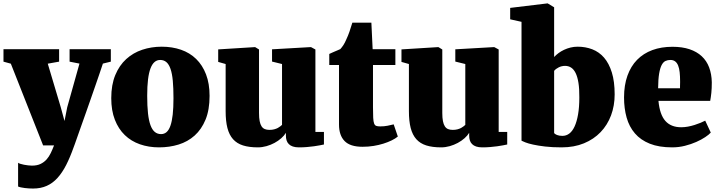

<svg xmlns="http://www.w3.org/2000/svg" viewBox="-44 -840 4157 1109"><path d="M60.5 100.1Q64.5 103.5 74 106.4Q83.5 109.4 95 111.6Q106.4 113.8 118.7 115.2Q130.9 116.7 140.6 116.7Q169.9 116.7 190.2 106.9Q210.4 97.2 224.9 81.1Q239.3 64.9 249.3 43.9Q259.3 22.9 268.1 0H205.1L18.6 -472.2L-23.9 -483.9V-555.7H297.4V-483.9L231.9 -472.2L307.1 -220.2L328.6 -141.1L344.2 -220.2L415 -472.7L357.9 -483.9V-555.7H596.2V-483.9L550.3 -472.7Q542.5 -448.7 531.2 -415.8Q520 -382.8 506.8 -345Q493.7 -307.1 479.5 -266.6Q465.3 -226.1 451.7 -187.3Q438 -148.4 425.5 -113.5Q413.1 -78.6 403.6 -51.5Q394 -24.4 388.2 -7.8Q382.3 8.8 381.3 10.7Q360.8 68.8 338.1 113.3Q315.4 157.7 287.8 188Q260.3 218.3 225.8 233.6Q191.4 249 147 249Q136.2 249 123.8 248.3Q111.3 247.6 99.4 246.1Q87.4 244.6 77.1 242.4Q66.9 240.2 60.5 237.3V100.1Z M598.6 -272.9Q598.6 -350.1 621.8 -406.2Q645 -462.4 685.1 -498.8Q725.1 -535.2 777.8 -552.7Q830.6 -570.3 890.1 -570.3Q950.7 -570.3 1001.5 -552.7Q1052.2 -535.2 1088.9 -499.5Q1125.5 -463.9 1146 -410.6Q1166.5 -357.4 1166.5 -286.1Q1166.5 -205.6 1143.3 -149.2Q1120.1 -92.8 1080.3 -57.1Q1040.5 -21.5 987.5 -5.1Q934.6 11.2 875 11.2Q814.9 11.2 764.2 -6.6Q713.4 -24.4 676.8 -59.8Q640.1 -95.2 619.4 -148.4Q598.6 -201.7 598.6 -272.9ZM886.2 -65.4Q904.8 -65.4 918.2 -77.1Q931.6 -88.9 940.4 -113.8Q949.2 -138.7 953.6 -178Q958 -217.3 958 -272.5Q958 -331.5 954.1 -373.5Q950.2 -415.5 940.9 -442.1Q931.6 -468.8 917 -481.2Q902.3 -493.7 881.3 -493.7Q862.8 -493.7 848.9 -481.9Q835 -470.2 825.4 -445.3Q815.9 -420.4 811 -381.1Q806.2 -341.8 806.2 -286.6Q806.2 -227.5 810.8 -185.5Q815.4 -143.6 825.2 -116.9Q835 -90.3 850.1 -77.9Q865.2 -65.4 886.2 -65.4Z M1259.3 -470.2 1216.3 -482.4V-554.7L1428.2 -567.9H1429.7L1452.1 -554.2V-187.5Q1452.1 -159.2 1455.8 -140.4Q1459.5 -121.6 1466.8 -110.4Q1474.1 -99.1 1485.4 -94.5Q1496.6 -89.8 1512.2 -89.8Q1527.8 -89.8 1539.8 -93Q1551.8 -96.2 1560.5 -100.8Q1569.3 -105.5 1575.2 -110.4Q1581.1 -115.2 1585 -118.7V-470.2L1527.3 -484.4V-555.2L1749.5 -567.9H1752.4L1777.8 -554.2V-78.1H1827.1V-5.4Q1817.4 -3.4 1802.7 -0.5Q1788.1 2.4 1769.5 4.9Q1751 7.3 1729 9.3Q1707 11.2 1682.6 11.2Q1662.1 11.2 1647.7 6.3Q1633.3 1.5 1624.3 -7.6Q1615.2 -16.6 1611.3 -29.1Q1607.4 -41.5 1607.4 -56.6V-72.8Q1597.7 -56.6 1580.6 -41.5Q1563.5 -26.4 1541.7 -14.6Q1520 -2.9 1495.1 4.2Q1470.2 11.2 1445.3 11.2Q1395 11.2 1359.6 0Q1324.2 -11.2 1302 -36.1Q1279.8 -61 1269.5 -100.8Q1259.3 -140.6 1259.3 -197.8Z M1914.1 -464.4H1857.9V-528.3Q1857.9 -528.3 1862.5 -530.5Q1867.2 -532.7 1874.3 -535.9Q1881.3 -539.1 1889.9 -542.7Q1898.4 -546.4 1905.5 -549.3Q1912.6 -552.2 1917.2 -554.4Q1921.9 -556.6 1921.9 -556.6Q1930.7 -566.4 1939.5 -579.6Q1948.2 -592.8 1956.5 -612.8Q1966.3 -633.3 1974.4 -656.7Q1982.4 -680.2 1991.2 -709H2101.1L2108.4 -555.7H2239.7V-464.4H2110.4V-219.7Q2110.4 -181.6 2111.6 -159.7Q2112.8 -137.7 2116.9 -126.7Q2121.1 -115.7 2129.4 -112.8Q2137.7 -109.9 2151.9 -109.9H2152.3Q2175.8 -109.9 2194.8 -113.8Q2213.9 -117.7 2229.5 -121.6H2230L2253.9 -51.3Q2239.7 -39.6 2218.3 -29.1Q2196.8 -18.6 2170.4 -10.3Q2144 -2 2113.8 2.9Q2083.5 7.8 2050.8 7.8H2049.8Q1978.5 7.8 1946.3 -25.4Q1914.1 -58.6 1914.1 -120.6Z M2317.9 -470.2 2274.9 -482.4V-554.7L2486.8 -567.9H2488.3L2510.7 -554.2V-187.5Q2510.7 -159.2 2514.4 -140.4Q2518.1 -121.6 2525.4 -110.4Q2532.7 -99.1 2543.9 -94.5Q2555.2 -89.8 2570.8 -89.8Q2586.4 -89.8 2598.4 -93Q2610.4 -96.2 2619.1 -100.8Q2627.9 -105.5 2633.8 -110.4Q2639.6 -115.2 2643.6 -118.7V-470.2L2585.9 -484.4V-555.2L2808.1 -567.9H2811L2836.4 -554.2V-78.1H2885.7V-5.4Q2876 -3.4 2861.3 -0.5Q2846.7 2.4 2828.1 4.9Q2809.6 7.3 2787.6 9.3Q2765.6 11.2 2741.2 11.2Q2720.7 11.2 2706.3 6.3Q2691.9 1.5 2682.9 -7.6Q2673.8 -16.6 2669.9 -29.1Q2666 -41.5 2666 -56.6V-72.8Q2656.2 -56.6 2639.2 -41.5Q2622.1 -26.4 2600.3 -14.6Q2578.6 -2.9 2553.7 4.2Q2528.8 11.2 2503.9 11.2Q2453.6 11.2 2418.2 0Q2382.8 -11.2 2360.6 -36.1Q2338.4 -61 2328.1 -100.8Q2317.9 -140.6 2317.9 -197.8Z M2968.3 -713.9 2902.8 -728.5V-794.4L3117.2 -820.3H3119.6L3156.7 -797.9V-510.7Q3167.5 -522.5 3181.9 -533.2Q3196.3 -543.9 3213.9 -552.2Q3231.4 -560.5 3251.2 -565.4Q3271 -570.3 3292.5 -570.3Q3337.9 -570.3 3377.2 -555.2Q3416.5 -540 3445.1 -507.1Q3473.6 -474.1 3490 -421.6Q3506.3 -369.1 3506.3 -294.9Q3506.3 -229.5 3485.4 -173.6Q3464.4 -117.7 3425 -76.7Q3385.7 -35.6 3328.9 -12.2Q3272 11.2 3200.2 11.2Q3145.5 11.2 3104.5 6.3Q3063.5 1.5 3034.9 -4.9Q3006.3 -11.2 2990 -17.8Q2973.6 -24.4 2968.3 -27.3ZM3156.7 -71.8Q3160.6 -65.4 3173.3 -60.3Q3186 -55.2 3204.6 -55.2Q3226.6 -55.2 3244.4 -68.6Q3262.2 -82 3274.9 -109.6Q3287.6 -137.2 3294.9 -179Q3302.2 -220.7 3302.2 -277.3Q3302.7 -327.1 3297.1 -361.8Q3291.5 -396.5 3280.8 -418.2Q3270 -439.9 3254.6 -449.7Q3239.3 -459.5 3220.2 -459.5Q3200.2 -459.5 3183.1 -450.9Q3166 -442.4 3156.7 -430.7Z M3560.5 -276.9Q3560.5 -348.1 3580.1 -402.8Q3599.6 -457.5 3636 -494.6Q3672.4 -531.7 3724.1 -550.8Q3775.9 -569.8 3840.3 -569.8Q3896.5 -569.8 3938.7 -555.7Q3981 -541.5 4009.3 -515.1Q4037.6 -488.8 4052 -450.7Q4066.4 -412.6 4067.4 -364.7Q4067.4 -329.1 4064.7 -303.5Q4062 -277.8 4058.1 -257.3H3759.3Q3766.6 -178.2 3799.1 -141.6Q3831.5 -105 3890.6 -105Q3909.7 -105 3929.4 -108.6Q3949.2 -112.3 3967.8 -118.2Q3986.3 -124 4002.2 -130.6Q4018.1 -137.2 4029.3 -143.1L4061.5 -74.2Q4051.3 -62.5 4029.3 -47.9Q4007.3 -33.2 3977.5 -20Q3947.8 -6.8 3912.1 2.2Q3876.5 11.2 3838.4 11.2Q3762.2 11.2 3709.2 -10Q3656.2 -31.2 3623.3 -69.6Q3590.3 -107.9 3575.4 -160.9Q3560.5 -213.9 3560.5 -276.9ZM3883.8 -330.1Q3883.8 -333.5 3883.8 -339.1Q3883.8 -344.7 3884 -350.6Q3884.3 -356.4 3884.3 -362.1Q3884.3 -367.7 3884.3 -371.1Q3884.3 -399.9 3881.8 -422.6Q3879.4 -445.3 3873 -461.2Q3866.7 -477.1 3855.7 -485.4Q3844.7 -493.7 3828.1 -493.7Q3812.5 -493.7 3799.8 -487.8Q3787.1 -481.9 3777.8 -464.4Q3768.6 -446.8 3763.2 -414.8Q3757.8 -382.8 3757.3 -330.1Z"/></svg>

Font: Merriweather UltraBold
Style: Regular
Weight: 900
Designer: Eben Sorkin ( sorkintype@gmail.com )
Foundry: Eben Sorkin
Version: Version 1.570; ttfautohint (v1.3) -l 8 -r 32 -G 0 -x 0 -H 60